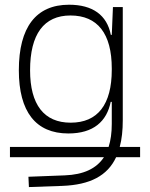

<svg xmlns="http://www.w3.org/2000/svg" viewBox="-20 -547 626 801"><path d="M21.5 108.9H413.6C382.3 156.2 329.1 181.6 250 184.6L98.6 190.4L100.6 233.4L240.2 228.5C355.5 224.1 428.2 186.5 464.4 108.9H564.5V65.9H479.5C488.3 33.7 492.2 -3.4 492.2 -45.9V-517.6H451.2L446.3 -401.4H442.4C426.3 -484.4 366.2 -527.3 268.1 -527.3C130.4 -527.3 58.6 -433.6 58.6 -253.9C58.6 -80.6 129.4 9.8 265.1 9.8C370.1 9.8 425.3 -40.5 441.9 -122.1H446.3V-30.3C446.3 6.8 441.9 38.6 433.1 65.9H21.5ZM446.3 -261.2V-255.9C446.3 -110.8 387.7 -35.2 274.9 -35.2C163.6 -35.2 105.5 -110.4 105.5 -253.9C105.5 -404.3 163.1 -482.4 273.9 -482.4C387.2 -482.4 446.3 -406.7 446.3 -261.2Z"/></svg>

Font: Cascadia Code PL ExtraLight
Style: Regular
Weight: 200
Monospace: yes
Designer: Aaron Bell
Foundry: Saja Typeworks
Version: Version 2404.023